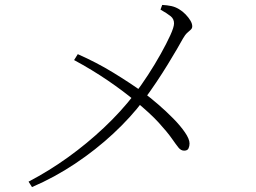

<svg xmlns="http://www.w3.org/2000/svg" viewBox="-20 -752 1040 780"><path d="M110 8 96 -14Q180 -58 257 -113.5Q334 -169 402.5 -233.5Q471 -298 526 -369Q553 -404 581 -447Q609 -490 633 -533Q657 -576 672 -609Q687 -642 687 -657Q687 -675 673.5 -686Q660 -697 632 -713L639 -732Q659 -731 675.5 -727.5Q692 -724 707 -715Q722 -706 734 -693.5Q746 -681 753.5 -668.5Q761 -656 761 -645Q761 -637 755 -631.5Q749 -626 740.5 -618.5Q732 -611 723 -595Q716 -582 700 -554.5Q684 -527 662 -491Q640 -455 614.5 -417Q589 -379 563 -344Q511 -275 440 -209Q369 -143 285 -87Q201 -31 110 8ZM281 -508 296 -532Q373 -498 440 -457Q507 -416 563 -376Q590 -356 622.5 -328Q655 -300 684 -270.5Q713 -241 731.5 -214Q750 -187 750 -169Q750 -159 746 -149.5Q742 -140 728 -140Q715 -140 705 -152.5Q695 -165 677.5 -190Q660 -215 625.5 -253Q591 -291 530 -341Q481 -382 418 -425Q355 -468 281 -508Z"/></svg>

Font: Noto Serif KR
Style: Regular
Weight: 200
Designer: Ryoko NISHIZUKA 西塚涼子 (kana & ideographs); Frank Grießhammer (Latin, Greek & Cyrillic); Wenlong ZHANG 张文龙 (bopomofo); San
Foundry: Adobe
Version: Version 2.001;hotconv 1.1.0;makeotfexe 2.6.0